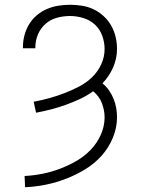

<svg xmlns="http://www.w3.org/2000/svg" viewBox="-20 -562 590 804"><path d="M85 222 83 175Q121 173 158.5 165.5Q196 158 231.5 144.5Q267 131 300 112Q333 93 359.5 65.5Q386 38 402 2.5Q418 -33 418 -71Q418 -86 415 -101Q412 -116 406.5 -130.5Q401 -145 391.5 -157.5Q382 -170 370 -180Q344 -161 315 -147.5Q286 -134 255.5 -123Q225 -112 194 -104Q163 -96 131 -90L121 -136Q154 -142 186.5 -151Q219 -160 250 -172Q281 -184 311 -199.5Q341 -215 365 -238Q389 -261 403.5 -292Q418 -323 418 -357Q418 -385 408 -412.5Q398 -440 377.5 -459Q357 -478 329 -486.5Q301 -495 273 -495Q245 -495 218 -487.5Q191 -480 170.5 -462Q150 -444 139 -418Q128 -392 128 -364V-360H76V-365Q76 -390 82.5 -414.5Q89 -439 102 -460.5Q115 -482 134 -498Q153 -514 176 -524Q199 -534 223.5 -538Q248 -542 273 -542Q298 -542 323.5 -538Q349 -534 372 -523Q395 -512 414 -494.5Q433 -477 445.5 -455Q458 -433 464 -408Q470 -383 470 -357Q470 -317 453.5 -279.5Q437 -242 409 -213Q425 -200 436.5 -183.5Q448 -167 455.5 -148.5Q463 -130 466.5 -110.5Q470 -91 470 -71Q470 -27 452.5 15Q435 57 405.5 90Q376 123 337.5 146.5Q299 170 258 186Q217 202 173.5 211Q130 220 85 222Z"/></svg>

Font: Lode Dark
Style: Regular
Weight: 400
Monospace: yes
Designer: Belleve Invis
Foundry: Belleve Invis
Version: Version 29.2.0; ttfautohint (v1.8.3)